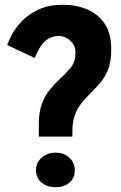

<svg xmlns="http://www.w3.org/2000/svg" viewBox="-20 -767 504 801"><path d="M142 -197V-250Q142 -300 154.5 -333.5Q167 -367 186.5 -391Q206 -415 226 -434Q253 -459 274 -483.5Q295 -508 295 -548Q295 -570 284 -585Q273 -600 257.5 -608.5Q242 -617 227 -617Q198 -617 178.5 -603.5Q159 -590 146.5 -569Q134 -548 125 -525L10 -579Q16 -597 31 -625Q46 -653 73.5 -681Q101 -709 142.5 -728Q184 -747 242 -747Q299 -747 344.5 -727.5Q390 -708 417 -667.5Q444 -627 444 -561Q444 -506 429 -472Q414 -438 392 -414.5Q370 -391 348 -368Q331 -351 315.5 -330.5Q300 -310 291 -283Q282 -256 282 -218V-197ZM212 14Q176 14 153 -5.5Q130 -25 130 -57Q130 -88 153.5 -109Q177 -130 212 -130Q247 -130 269.5 -109Q292 -88 292 -57Q292 -25 270 -5.5Q248 14 212 14Z"/></svg>

Font: Reem Kufi Fun
Style: Regular
Weight: 400
Designer: Khaled Hosny
Version: Version 1.005